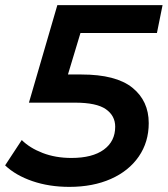

<svg xmlns="http://www.w3.org/2000/svg" viewBox="-36 -720 655 750"><path d="M235 10Q156 10 90.5 -12.5Q25 -35 -16 -74L49 -173Q80 -142 130.5 -122.5Q181 -103 243 -103Q325 -103 369.5 -135.5Q414 -168 414 -225Q414 -268 377.5 -293.5Q341 -319 257 -319H77L188 -700H599L577 -591H213L297 -653L211 -368L153 -429H282Q417 -429 481 -377.5Q545 -326 545 -239Q545 -165 506 -108.5Q467 -52 397 -21Q327 10 235 10Z"/></svg>

Font: MOST Montserrat SemiBold
Style: Italic
Weight: 600
Italic angle: -11.3°
Designer: Julieta Ulanovsky
Foundry: Julieta Ulanovsky
Version: Version 8.000;March 11, 2024;FontCreator 15.0.0.2926 64-bit